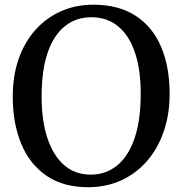

<svg xmlns="http://www.w3.org/2000/svg" viewBox="-20 -771 762 802"><path d="M354.6 11Q247.4 12.4 175.9 -35.8Q104.4 -84 68.8 -169.9Q33.3 -255.8 33.3 -367.3Q33.3 -455.5 58.4 -526.4Q83.6 -597.2 129.2 -647.6Q174.9 -697.9 236.3 -724.7Q297.6 -751.4 369.7 -751.4Q475.5 -751.3 546.3 -705.3Q617.1 -659.4 652.8 -575.8Q688.5 -492.2 688.5 -379.7Q688.5 -292.2 663.5 -220.7Q638.6 -149.2 593.5 -97.7Q548.4 -46.3 487.5 -18.2Q426.6 9.8 354.6 11ZM359.2 -41.5Q421.8 -41.5 468.8 -79.4Q515.7 -117.4 541.8 -192.6Q567.8 -267.8 567.8 -379.4Q567.8 -479.5 543.9 -551Q519.9 -622.4 473.7 -660.7Q427.6 -699 361.7 -699Q299.1 -699 252.3 -662.6Q205.6 -626.2 179.7 -552.6Q153.8 -479.1 153.8 -367.4Q153.8 -267.9 177.8 -194.8Q201.9 -121.6 247.7 -81.6Q293.4 -41.5 359.2 -41.5Z"/></svg>

Font: Merriweather Light
Style: Regular
Weight: 300
Designer: Eben Sorkin
Foundry: Eben Sorkin
Version: Version 2.100